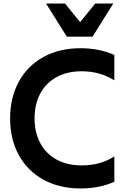

<svg xmlns="http://www.w3.org/2000/svg" viewBox="-20 -1050 721 1083"><path d="M37 -382Q37 -499 86 -589Q135 -679 225 -728.5Q315 -778 434 -778Q540 -778 625 -740V-597Q543 -648 441 -648Q360 -648 300 -615.5Q240 -583 207.5 -523Q175 -463 175 -382Q175 -302 207.5 -242Q240 -182 300 -149.5Q360 -117 441 -117Q548 -117 625 -168V-25Q542 13 434 13Q315 13 225 -36.5Q135 -86 86 -175.5Q37 -265 37 -382ZM240 -1030H347L432 -925L517 -1030H619L502 -843H357Z"/></svg>

Font: Application Semibold
Style: Regular
Weight: 600
Designer: Wei Huang
Foundry: Wei Huang
Version: Version 0.012